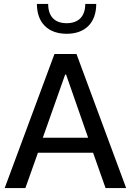

<svg xmlns="http://www.w3.org/2000/svg" viewBox="-20 -963 669 983"><path d="M456.5 -181.2 520.5 0H626L371.6 -686.5H258.8L3.9 0H109.9L174.3 -181.2ZM318.4 -581.1 431.2 -257.8H199.2L313.5 -581.1ZM416.5 -942.9C416.5 -878.4 381.3 -844.2 321.3 -844.2C260.7 -844.2 226.6 -878.4 226.6 -942.9H168.9C168.9 -846.7 226.1 -790 321.3 -790C416.5 -790 472.7 -846.7 472.7 -942.9Z"/></svg>

Font: Estedad Medium
Style: Regular
Weight: 500
Designer: Amin Abedi
Version: Version 7.3